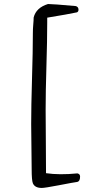

<svg xmlns="http://www.w3.org/2000/svg" viewBox="-20 -760 424 947"><path d="M361.8 137.2Q345.2 139.2 270 153.8Q201.2 167 186 167Q151.9 167 142.1 144Q136.2 128.9 136.2 75.2Q136.2 24.9 135 -36.6Q133.8 -98.1 133.8 -147.9Q133.8 -235.8 137.9 -372.3Q142.1 -508.8 142.1 -596.2Q142.1 -617.2 144 -638.7Q146 -660.2 146 -673.8Q158.2 -722.2 216.8 -740.2Q241.2 -740.2 354 -730Q367.2 -726.1 367.2 -711.9Q367.2 -703.1 359.9 -699.2Q316.9 -689.9 212.9 -672.9V-648.9Q212.9 -562 209 -434.6Q205.1 -307.1 205.1 -219.2Q205.1 -168.9 206.1 -62Q207 44.9 207 94.2Q272.9 104 361.8 95.2Q375 98.1 375 110.8Q375 133.8 361.8 137.2Z"/></svg>

Font: Eadui
Style: Medium
Weight: 500
Designer: Peter S. Baker
Version: Version 1.1